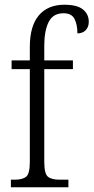

<svg xmlns="http://www.w3.org/2000/svg" viewBox="-20 -791 395 811"><path d="M26 0V-32H42Q75 -32 90.5 -44.5Q106 -57 106 -108V-499H29V-536H106V-593Q106 -681 144 -726Q182 -771 252 -771Q306 -771 330.5 -751Q355 -731 355 -699Q355 -677 342 -663.5Q329 -650 307 -650Q307 -686 295 -710.5Q283 -735 248 -735Q204 -735 185.5 -698Q167 -661 167 -598V-536H288V-499H167V-108Q167 -57 182.5 -44.5Q198 -32 232 -32H269V0Z"/></svg>

Font: Noto Serif Lao Condensed Light
Style: Regular
Weight: 300
Width: 3
Designer: Monotype Design Team
Foundry: Monotype Imaging Inc.
Version: Version 2.003; ttfautohint (v1.8.4.7-5d5b)